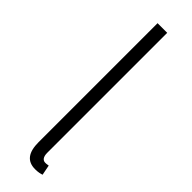

<svg xmlns="http://www.w3.org/2000/svg" viewBox="-275 -799 817 817"><g transform="rotate(45 133.5 -391.0)"><path d="M171 13C190 13 200 10 210 7L201 -39C190 -37 186 -37 182 -37C168 -37 158 -48 158 -73V-795H100V-79C100 -17 123 13 171 13Z"/></g></svg>

Font: Noto Sans CJK JP Light
Style: Regular
Weight: 300
Designer: Ryoko NISHIZUKA (kana & ideographs); Paul D. Hunt (Latin, Greek & Cyrillic); Wenlong ZHANG (bopomofo); Sandoll Communica
Foundry: Adobe Systems Incorporated
Version: Version 1.004;PS 1.004;hotconv 1.0.82;makeotf.lib2.5.63406